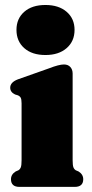

<svg xmlns="http://www.w3.org/2000/svg" viewBox="-20 -732 360 752"><path d="M158 -516.5Q105.5 -516.5 75 -543.5Q44.5 -570.5 44.5 -615Q44.5 -659 75 -685.8Q105.5 -712.5 158 -712.5Q210 -712.5 241 -685.8Q272 -659 272 -615Q272 -570.5 241 -543.5Q210 -516.5 158 -516.5ZM264.5 -444V-104.5Q264.5 -84.5 267.5 -76.8Q270.5 -69 277 -65L287.5 -60.5Q306 -49 306 -30Q306 0 272.5 0H56.5Q23 0 23 -30Q23 -49 41.5 -60.5L52 -65Q58.5 -69 61.5 -76.8Q64.5 -84.5 64.5 -104.5V-327.5Q64.5 -343.5 60.8 -349.8Q57 -356 49 -359L39 -362Q20 -371 20 -388.5Q20 -409.5 49.5 -421L172.5 -464.5Q211 -479.5 230.5 -479.5Q246.5 -479.5 255.5 -469.5Q264.5 -459.5 264.5 -444Z"/></svg>

Font: Fraunces 72pt Soft Black
Style: Regular
Weight: 900
Version: Version 1.000;[b76b70a41]